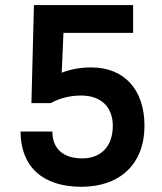

<svg xmlns="http://www.w3.org/2000/svg" viewBox="-20 -713 626 743"><path d="M294.9 9.8C445.8 9.8 539.1 -80.1 539.1 -226.1C539.1 -366.2 460.9 -452.1 333 -452.1C294.9 -452.1 254.4 -445.8 218.8 -431.6L225.6 -585.9H495.1V-693.4H111.3L101.6 -314H175.8C212.4 -333.5 251.5 -343.3 293.9 -343.3C370.6 -343.3 416.5 -299.3 416.5 -226.1C416.5 -147.9 372.1 -100.1 298.3 -100.1C224.1 -100.1 182.6 -138.2 182.6 -204.1H59.6C59.6 -68.4 145 9.8 294.9 9.8Z"/></svg>

Font: Cascadia Mono SemiBold
Style: Regular
Weight: 600
Monospace: yes
Designer: Aaron Bell
Foundry: Saja Typeworks
Version: Version 2404.023